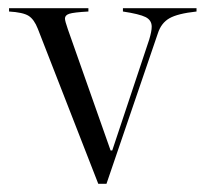

<svg xmlns="http://www.w3.org/2000/svg" viewBox="-20 -444 498 467"><path d="M239 3H219L72 -374Q63 -397 49.5 -405.5Q36 -414 2 -416V-424H195V-416Q159 -414 148.5 -410.5Q138 -407 138 -399Q138 -393 145 -373L249 -78H253L343 -348Q349 -368 349 -379Q349 -395 334 -402.5Q319 -410 279 -416V-424H458V-416Q412 -411 392 -399.5Q372 -388 364 -363Z"/></svg>

Font: Libre Caslon Display
Style: Regular
Weight: 400
Designer: Pablo Impallari, Rodrigo Fuenzalida
Foundry: Pablo Impallari, Rodrigo Fuenzalida
Version: Version 1.002